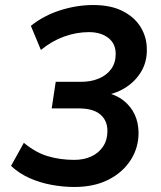

<svg xmlns="http://www.w3.org/2000/svg" viewBox="-20 -735 640 765"><path d="M276 10Q232 10 185.5 1.5Q139 -7 97.5 -25.5Q56 -44 24 -74L75 -166Q122 -127 171 -112.5Q220 -98 276 -98Q314 -98 343.5 -111.5Q373 -125 390.5 -151Q408 -177 408 -213Q408 -255 379.5 -279Q351 -303 295 -303H186L202 -409H303Q342 -409 373.5 -422Q405 -435 423 -460Q441 -485 441 -520Q441 -561 411.5 -584Q382 -607 334 -607Q285 -607 236 -589.5Q187 -572 143 -536L103 -632Q154 -673 220 -694Q286 -715 351 -715Q422 -715 469.5 -690.5Q517 -666 541 -626Q565 -586 565 -539Q566 -491 544.5 -453Q523 -415 485.5 -389.5Q448 -364 399 -355V-367Q442 -358 471.5 -335Q501 -312 516.5 -279Q532 -246 532 -205Q532 -146 500.5 -97Q469 -48 412 -19Q355 10 276 10Z"/></svg>

Font: Nunito Sans 12pt ExtraLight
Style: Italic
Weight: 200
Italic angle: -9°
Designer: Vernon Adams
Foundry: Vernon Adams
Version: Version 3.101;gftools[0.9.27]